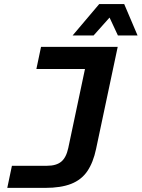

<svg xmlns="http://www.w3.org/2000/svg" viewBox="-20 -764 689 934"><path d="M15.4 150 38 42.4H209.2Q253.8 42.4 278 22.4Q302.2 2.4 312.2 -44.4L405.4 -485.2L451.6 -428.4H157L179.6 -536H552.6L447.4 -39.6Q433.4 26.8 404.7 68.8Q376 110.8 326.1 130.4Q276.2 150 199.4 150ZM333.2 -591.4 462.6 -744.2H584.2L649.2 -591.4H553.6L505 -695.6H528.2L435.2 -591.4Z"/></svg>

Font: Geist Mono
Style: Italic
Weight: 400
Italic angle: -12°
Monospace: yes
Designer: Basement.studio, Andrés Briganti, Mateo Zaragoza
Foundry: Basement.studio, Vercel, Andrés Briganti, Guido Ferreyra, Mateo Zaragoza
Version: Version 1.500